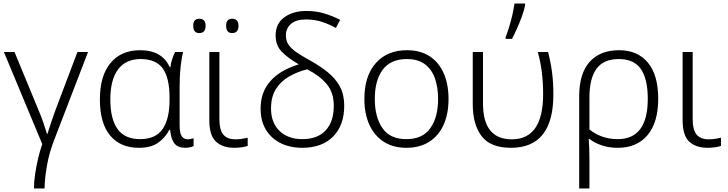

<svg xmlns="http://www.w3.org/2000/svg" viewBox="-20 -826 4115 1086"><path d="M478 -532 284 -28Q258 40 245.5 111.5Q233 183 232 240H172Q172 204 178.5 159.5Q185 115 195.5 70.5Q206 26 219 -11L2 -532H62L200 -198Q214 -165 226 -130Q238 -95 246 -68H248Q256 -93 268 -129.5Q280 -166 291 -196L418 -532Z M765 10Q661 10 603 -59.5Q545 -129 545 -264Q545 -398 605.5 -470Q666 -542 772 -542Q897 -542 940 -446H944Q946 -468 953.5 -490.5Q961 -513 970 -532H1016Q1007 -499 1001.5 -448.5Q996 -398 996 -337V-118Q996 -73 1008 -55.5Q1020 -38 1042 -38Q1050 -38 1059 -40Q1068 -42 1075 -44V0Q1068 4 1055 7Q1042 10 1028 10Q988 10 968 -13Q948 -36 942 -92H938Q917 -50 876.5 -20Q836 10 765 10ZM772 -39Q861 -39 900 -96.5Q939 -154 939 -260V-274Q939 -386 900.5 -439Q862 -492 776 -492Q691 -492 647.5 -433Q604 -374 604 -264Q604 -153 645 -96Q686 -39 772 -39Z M1221 -532V-150Q1221 -92 1243 -65Q1265 -38 1312 -38Q1331 -38 1350 -41Q1369 -44 1381 -47V-1Q1369 4 1347.5 7Q1326 10 1305 10Q1240 10 1202 -24.5Q1164 -59 1164 -146V-532ZM1073 -680Q1073 -720 1107 -720Q1143 -720 1143 -680Q1143 -639 1107 -639Q1073 -639 1073 -680ZM1259 -680Q1259 -720 1293 -720Q1329 -720 1329 -680Q1329 -639 1293 -639Q1259 -639 1259 -680Z M1712 -764Q1768 -764 1814 -750Q1860 -736 1904 -714L1880 -668Q1840 -690 1799 -703Q1758 -716 1710 -716Q1654 -716 1625.5 -690.5Q1597 -665 1597 -626Q1597 -596 1611.5 -574Q1626 -552 1656 -531Q1686 -510 1734 -484Q1791 -452 1834.5 -417Q1878 -382 1902.5 -336.5Q1927 -291 1927 -228Q1927 -117 1864 -53.5Q1801 10 1690 10Q1620 10 1567 -16.5Q1514 -43 1484 -92.5Q1454 -142 1454 -212Q1454 -305 1509.5 -367.5Q1565 -430 1670 -462Q1608 -498 1573.5 -533.5Q1539 -569 1539 -626Q1539 -692 1588 -728Q1637 -764 1712 -764ZM1717 -434Q1662 -420 1615.5 -393.5Q1569 -367 1541 -323Q1513 -279 1513 -212Q1513 -132 1561 -85.5Q1609 -39 1690 -39Q1776 -39 1822 -88.5Q1868 -138 1868 -228Q1868 -303 1827.5 -351Q1787 -399 1717 -434Z M2517 -266Q2517 -183 2489.5 -121Q2462 -59 2408.5 -24.5Q2355 10 2278 10Q2204 10 2151 -24Q2098 -58 2069.5 -120Q2041 -182 2041 -266Q2041 -396 2105.5 -469Q2170 -542 2282 -542Q2358 -542 2410.5 -507.5Q2463 -473 2490 -411Q2517 -349 2517 -266ZM2100 -266Q2100 -164 2143 -101.5Q2186 -39 2278 -39Q2371 -39 2414.5 -101.5Q2458 -164 2458 -266Q2458 -332 2440 -383Q2422 -434 2383 -463Q2344 -492 2281 -492Q2190 -492 2145 -432Q2100 -372 2100 -266Z M2870 10Q2754 10 2704 -56Q2654 -122 2654 -237V-532H2712V-240Q2712 -38 2875 -38Q3052 -38 3052 -294Q3052 -358 3045 -416Q3038 -474 3022 -532H3080Q3095 -474 3102.5 -417Q3110 -360 3110 -292Q3110 10 2870 10ZM2840 -606V-616Q2850 -641 2860 -674Q2870 -707 2878 -741.5Q2886 -776 2890 -806H2950V-796Q2945 -770 2933 -736Q2921 -702 2905.5 -667.5Q2890 -633 2876 -606Z M3703 -267Q3703 -134 3643 -62Q3583 10 3474 10Q3424 10 3383 -4Q3342 -18 3314 -40H3310Q3312 -15 3313 14.5Q3314 44 3314 80V240H3256V-280Q3256 -410 3315 -476Q3374 -542 3482 -542Q3586 -542 3644.5 -472Q3703 -402 3703 -267ZM3480 -492Q3394 -492 3354 -437Q3314 -382 3314 -275V-94Q3345 -68 3386 -53.5Q3427 -39 3474 -39Q3644 -39 3644 -267Q3644 -379 3605 -435.5Q3566 -492 3480 -492Z M3898 -532V-150Q3898 -92 3920 -65Q3942 -38 3989 -38Q4008 -38 4027 -41Q4046 -44 4058 -47V-1Q4046 4 4024.5 7Q4003 10 3982 10Q3917 10 3879 -24.5Q3841 -59 3841 -146V-532Z"/></svg>

Font: BC Sans Light
Style: Regular
Weight: 300
Designer: Monotype Design Team
Foundry: Monotype Imaging Inc.
Version: Version 2.000;GOOG;noto-source:20170915:90ef993387c0